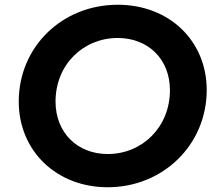

<svg xmlns="http://www.w3.org/2000/svg" viewBox="-20 -777 922 809"><path d="M434 12C666 12 851 -166 851 -398C851 -604 694 -757 476 -757C242 -757 59 -580 59 -349C59 -142 217 12 434 12ZM214 -349C214 -505 331 -617 476 -617C604 -617 696 -528 696 -397C696 -241 579 -128 434 -128C306 -128 214 -218 214 -349Z"/></svg>

Font: Mluvka ExtraBold
Style: Italic
Weight: 800
Italic angle: -8°
Designer: Modified by Jiří Krblich, Original typeface by Gumpita Rahayu
Foundry: Gumpita Rahayu & Jiří Krblich
Version: Version 2.000;Glyphs 3.1.1 (3134)